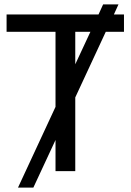

<svg xmlns="http://www.w3.org/2000/svg" viewBox="-20 -780 596 875"><path d="M323 0H233V-142L132 75H62L233 -293V-635H10V-714H429L450 -760H520L499 -714H545V-635H462L323 -336ZM323 -635V-487L392 -635Z"/></svg>

Font: Noto Sans Historical
Style: Regular
Weight: 400
Designer: Monotype Design Team
Foundry: Monotype Imaging Inc.
Version: Version 2.013; ttfautohint (v1.8.4.7-5d5b)